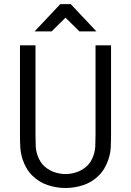

<svg xmlns="http://www.w3.org/2000/svg" viewBox="-20 -914 644 943"><path d="M78.1 -691.4H154.3V-251.5Q154.3 -220.2 155.5 -196.5Q156.7 -172.9 164.1 -151.4Q176.3 -116.2 199.2 -96.2Q222.2 -76.2 249.5 -67.6Q276.9 -59.1 301.8 -59.1Q326.7 -59.1 354 -67.6Q381.3 -76.2 404.5 -96.2Q427.7 -116.2 439.5 -151.4Q446.8 -172.9 448 -196.5Q449.2 -220.2 449.2 -251.5V-691.4H525.4V-251.5Q525.4 -218.8 523.9 -189.7Q522.5 -160.6 512.7 -131.8Q496.1 -81.5 463.6 -50.3Q431.2 -19 389.2 -4.9Q347.2 9.3 301.8 9.3Q256.3 9.3 214.4 -4.9Q172.4 -19 139.9 -50.3Q107.4 -81.5 90.8 -131.8Q81.5 -160.6 79.8 -189.7Q78.1 -218.8 78.1 -251.5ZM370.1 -759.8 301.8 -827.1 233.4 -759.8H149.9L275.9 -893.6H327.6L453.6 -759.8Z"/></svg>

Font: Gidole
Style: Regular
Weight: 400
Version: Version 2.100; ttfautohint (v1.8.4.7-5d5b)